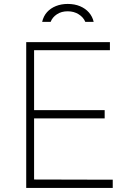

<svg xmlns="http://www.w3.org/2000/svg" viewBox="-20 -932 646 952"><path d="M110 0V-723H525V-683H149V-386H499V-345H149V-42L539 -41V0ZM189 -823.5Q195.5 -852 213.2 -871.8Q231 -891.5 257.5 -902Q284 -912.5 315.5 -912.5Q350 -912.5 376.8 -901.2Q403.5 -890 421 -870Q438.5 -850 444.5 -823.5H403Q393.5 -846.5 370 -861.2Q346.5 -876 315.5 -876Q284.5 -876 262.2 -861.2Q240 -846.5 231 -823.5Z"/></svg>

Font: Public Sans Thin Thin
Style: Regular
Weight: 250
Version: Version 2.001